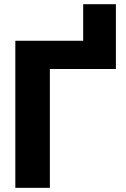

<svg xmlns="http://www.w3.org/2000/svg" viewBox="-20 -903 606 923"><path d="M53.7 -707H379.9V-882.8H537.1V-571.3H219.7V0H53.7Z"/></svg>

Font: Pretendard JP ExtraBold
Style: Regular
Weight: 800
Designer: Base glyphs from Inter by Rasmus Andersson; Hangeul glyphs from Noto Sans CJK(Source Han Sans) by Jang Soo-young and Kan
Foundry: Kil Hyung-jin
Version: Version 1.309